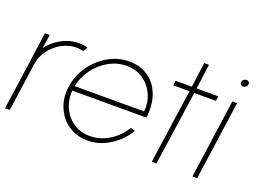

<svg xmlns="http://www.w3.org/2000/svg" viewBox="-110 -893 1545 1141"><g transform="rotate(20 663.0 -322.0)"><path d="M-10.5 0 60 -500H90L77.5 -412.5Q111.5 -458.5 163 -486.2Q214.5 -514 271.5 -514Q301 -514 327 -506.5L310 -478.5Q289 -484 267.5 -484Q218 -484 173.8 -459.8Q129.5 -435.5 99.5 -395Q69.5 -354.5 62.5 -304.5L19.5 0Z M514 13Q445 13 393.2 -22.5Q341.5 -58 316.2 -117.8Q291 -177.5 301 -250Q308.5 -305 334.8 -352.8Q361 -400.5 400.5 -436.8Q440 -473 488.2 -493.5Q536.5 -514 588 -514Q659.5 -514 710.2 -479Q761 -444 784.5 -381.2Q808 -318.5 798 -235H329Q325 -172.5 348.8 -123.2Q372.5 -74 416.5 -45.5Q460.5 -17 518 -17Q582 -17 638 -51Q694 -85 732 -145L761 -138Q721.5 -71.5 655.2 -29.2Q589 13 514 13ZM333 -265H772Q778.5 -323.5 755.5 -373.5Q732.5 -423.5 687.8 -453.8Q643 -484 584 -484Q524.5 -484 472 -454.5Q419.5 -425 382.5 -375.2Q345.5 -325.5 333 -265Z M1152 -470H1015L947.5 0H917.5L985 -470H882L886 -500H989L1010 -657H1040L1019 -500H1156Z M1245 -500H1275L1204.5 0H1174.5ZM1275.5 -605Q1266 -605 1260 -611.2Q1254 -617.5 1255.5 -627Q1256.5 -637 1264.2 -643Q1272 -649 1281.5 -649Q1290.5 -649 1296 -643Q1301.5 -637 1300.5 -627Q1299 -617.5 1291.8 -611.2Q1284.5 -605 1275.5 -605Z"/></g></svg>

Font: Urbanist Thin
Style: Italic
Weight: 100
Italic angle: -8°
Designer: Corey Hu
Foundry: Corey Hu
Version: Version 1.321; ttfautohint (v1.8.4.7-5d5b)